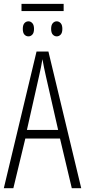

<svg xmlns="http://www.w3.org/2000/svg" viewBox="-20 -983 444 1003"><path d="M355 0 293.5 -259.3H112.3L49.8 0H0L170.9 -713.9H232.9L404.3 0ZM283.7 -304.2 220.2 -583Q214.4 -608.9 210 -630.1Q205.6 -651.4 201.7 -673.8Q198.2 -651.4 193.8 -630.4Q189.5 -609.4 183.6 -583.5L120.6 -304.2ZM312.5 -962.9V-925.3H92.3V-962.9ZM128.9 -871.6Q140.1 -871.6 148.9 -862.1Q157.7 -852.5 157.7 -832Q157.7 -811.5 148.9 -802.2Q140.1 -793 128.9 -793Q116.2 -793 107.7 -802.2Q99.1 -811.5 99.1 -832Q99.1 -852.5 107.7 -862.1Q116.2 -871.6 128.9 -871.6ZM276.4 -871.6Q288.1 -871.6 296.9 -862.1Q305.7 -852.5 305.7 -832Q305.7 -811.5 296.9 -802.2Q288.1 -793 276.4 -793Q264.6 -793 255.9 -802.2Q247.1 -811.5 247.1 -832Q247.1 -852.5 255.9 -862.1Q264.6 -871.6 276.4 -871.6Z"/></svg>

Font: Open Sans Condensed Light
Style: Regular
Weight: 300
Width: 3
Designer: Monotype Design Team
Foundry: Monotype Imaging Inc.
Version: Version 3.003; ttfautohint (v1.8.4)